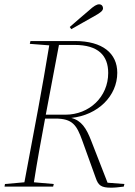

<svg xmlns="http://www.w3.org/2000/svg" viewBox="-20 -864 624 889"><path d="M118 -661 208 -654C192 -557 175 -459 157 -362L93 -20L3 -12L1 0H226L229 -12L137 -20C152 -117 170 -214 188 -311L189 -315H236C316 -315 335 -285 361 -213L423 -41C435 -5 449 5 494 5C513 5 528 3 553 0L556 -12L478 -18L402 -213C380 -270 357 -306 310 -318C434 -331 523 -420 523 -527C523 -617 455 -674 327 -674H121ZM325 -656C436 -656 481 -606 481 -526C481 -415 393 -333 283 -333H192L253 -656ZM303 -739 310 -729C346 -749 382 -770 418 -790C447 -806 457 -815 457 -826C457 -835 451 -844 439 -844C428 -844 415 -837 390 -814C361 -790 332 -764 303 -739Z"/></svg>

Font: Source Serif 4 Display Light
Style: Italic
Weight: 300
Italic angle: -12°
Designer: Frank Grießhammer
Foundry: Adobe Systems Incorporated
Version: Version 4.004;hotconv 1.0.117;makeotfexe 2.5.65602